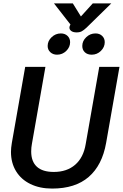

<svg xmlns="http://www.w3.org/2000/svg" viewBox="-20 -1090 717 1120"><path d="M44 -204Q44 -226 49 -256L127 -700H245L166 -250Q162 -229 162 -206Q162 -148 195 -117.5Q228 -87 294 -87Q370 -87 418.5 -129Q467 -171 480 -250L559 -700H677L599 -256Q576 -126 497.5 -58Q419 10 284 10Q212 10 157.5 -16.5Q103 -43 73.5 -91.5Q44 -140 44 -204ZM385 -929Q385 -935 388 -941L391 -947L295 -1070H405L452 -994L521 -1070H629L485 -929Q469 -914 457 -907.5Q445 -901 427 -901Q407 -901 396 -909Q385 -917 385 -929ZM258 -822Q258 -851 281 -873Q304 -895 335 -895Q359 -895 374 -880.5Q389 -866 389 -844Q389 -815 366.5 -793Q344 -771 313 -771Q289 -771 273.5 -785.5Q258 -800 258 -822ZM460 -822Q460 -851 483 -873Q506 -895 537 -895Q561 -895 576 -880.5Q591 -866 591 -844Q591 -815 568.5 -793Q546 -771 515 -771Q490 -771 475 -785Q460 -799 460 -822Z"/></svg>

Font: Niramit SemiBold
Style: Italic
Weight: 600
Italic angle: -10°
Designer: Katatrad Aksorn Co.,Ltd.
Foundry: Cadson Demak Co.,Ltd.
Version: Version 1.001; ttfautohint (v1.6)